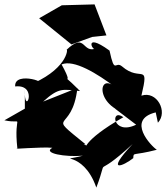

<svg xmlns="http://www.w3.org/2000/svg" viewBox="-82 -756 756 873"><path d="M31 -262 -62 -209C35 -188 -22 -250 -3 -81C-38 -76 107 -89 156 -84C110 -59 215 -41 295 -48C160 -14 294 -83 356 97C419 -70 329 76 521 -101C393 36 480 -2 524 -37C526 -66 519 -46 631 -75C605 -92 491 -212 626 -245L636 -198C683 -248 631 -345 561 -321C598 -477 558 -380 473 -454C441 -481 440 -414 416 -526C288 -619 344 -506 358 -537C289 -508 310 -615 219 -528C228 -547 234 -452 71 -378C168 -371 -19 -439 -13 -363C98 -375 25 -212 31 -354ZM441 -262 537 -189C429 -137 418 -267 479 -223C290 -116 295 -64 321 -90C181 -156 144 -96 307 -100C118 -253 246 -142 270 -356L114 -294C186 -359 203 -350 282 -342C151 -473 276 -322 198 -463C253 -487 360 -422 444 -358C360 -435 347 -261 519 -235ZM402 -595 348 -736 199 -732 96 -673 243 -554 337 -588Z"/></svg>

Font: Asimov Silicon
Style: Regular
Weight: 400
Designer: Google
Version: Version 2.000980; 2014